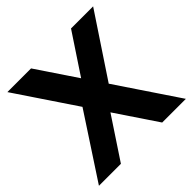

<svg xmlns="http://www.w3.org/2000/svg" viewBox="-178 -863 1026 1026"><g transform="rotate(-45 335.5 -350.0)"><path d="M15 -700H194L664 0H485ZM267 -397 398 -340 173 0H7ZM274 -365 496 -700H663L404 -310Z"/></g></svg>

Font: Pathway Extreme
Style: Bold
Weight: 700
Designer: Eduardo Rodriguez Tunni
Foundry: Eduardo Rodriguez Tunni
Version: Version 1.001;gftools[0.9.26]